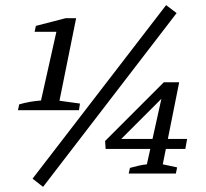

<svg xmlns="http://www.w3.org/2000/svg" viewBox="-20 -677 804 749"><path d="M50 -247 55 -270Q77 -276 96 -279.5Q115 -283 140 -285L200 -553H115L120 -576L236 -606H277L212 -284L292 -273L288 -247ZM148 52 107 20 628 -657 669 -626ZM482 0 487 -22Q505 -27 520 -30.5Q535 -34 553 -36L615 -316L628 -310L430 -112L421 -135H710L703 -96H392L390 -127L619 -356H679L615 -36L671 -24L666 0Z"/></svg>

Font: Piazzolla Thin Medium
Style: Italic
Weight: 500
Italic angle: -11.3°
Version: Version 2.005